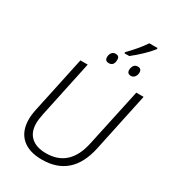

<svg xmlns="http://www.w3.org/2000/svg" viewBox="-247 -1182 1185 1321"><g transform="rotate(30 345.5 -521.5)"><path d="M300 10Q537 10 592 -248L691 -714H633L534 -254Q489 -42 303 -42Q226 -42 184 -79.5Q142 -117 142 -187Q142 -220 152 -267L247 -714H189L94 -269Q84 -223 84 -186Q84 -92 140 -41Q196 10 300 10ZM427 -908H465Q504 -938 543.5 -976Q583 -1014 606 -1044V-1053H541Q519 -1020 488 -983.5Q457 -947 427 -917ZM367 -795Q407 -795 407 -845Q407 -875 377 -875Q356 -875 346 -859.5Q336 -844 336 -826Q336 -795 367 -795ZM543 -795Q560 -795 571.5 -809.5Q583 -824 583 -845Q583 -875 553 -875Q532 -875 522 -859.5Q512 -844 512 -826Q512 -795 543 -795Z"/></g></svg>

Font: Noto Sans UI Light
Style: Italic
Weight: 300
Italic angle: -12°
Designer: Monotype Design Team
Foundry: Monotype Imaging Inc.
Version: Version 1.901